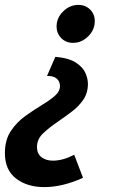

<svg xmlns="http://www.w3.org/2000/svg" viewBox="-44 -530 496 784"><path d="M254 -355Q225 -355 206 -374.5Q187 -394 187 -422Q187 -457 214 -483.5Q241 -510 276 -510Q305 -510 324 -491Q343 -472 343 -444Q343 -408 316 -381.5Q289 -355 254 -355ZM137 234Q67 234 21.5 199Q-24 164 -24 95Q-24 41 0.5 4.5Q25 -32 61 -57.5Q97 -83 130 -103Q160 -121 180.5 -139Q201 -157 201 -180Q201 -186 197.5 -195.5Q194 -205 182.5 -212.5Q171 -220 148 -220L182 -298Q238 -293 266.5 -274Q295 -255 305 -231.5Q315 -208 315 -188Q315 -150 296 -122.5Q277 -95 249 -74Q221 -53 192 -33Q158 -10 132.5 14Q107 38 107 70Q107 98 125.5 112Q144 126 172 126Q213 126 259 102L295 196Q211 234 137 234Z"/></svg>

Font: Rosario
Style: Bold Italic
Weight: 700
Italic angle: -8.05°
Designer: Hector Gatti
Foundry: Omnibus Type
Version: Version 1.101; ttfautohint (v1.8.1.43-b0c9)